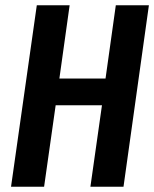

<svg xmlns="http://www.w3.org/2000/svg" viewBox="-20 -711 587 731"><path d="M147.9 0H22L120.1 -690.9H245.1L206.1 -412.1H381.8L420.9 -690.9H546.9L450.2 0H324.2L368.2 -310.1H191.9Z"/></svg>

Font: Fira Sans Compressed Medium
Style: Italic
Weight: 500
Width: 3
Italic angle: -8°
Designer: Carrois Corporate & Edenspiekermann AG
Foundry: Carrois Corporate GbR & Edenspiekermann AG
Version: Version 4.203;PS 004.203;hotconv 1.0.88;makeotf.lib2.5.64775